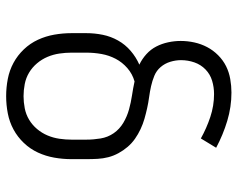

<svg xmlns="http://www.w3.org/2000/svg" viewBox="-96 -688 791 640"><g transform="rotate(90 300.0 -367.5)"><path d="M300 8Q271 8 242.5 2.5Q214 -3 189 -16.5Q164 -30 144 -51Q124 -72 112 -98Q100 -124 95 -152.5Q90 -181 90 -210V-259Q90 -287 95.5 -314Q101 -341 114.5 -365Q128 -389 149 -407Q170 -425 195 -436Q176 -445 160 -459.5Q144 -474 134.5 -492.5Q125 -511 120.5 -532Q116 -553 116 -574Q116 -597 121 -619.5Q126 -642 136.5 -662Q147 -682 163.5 -698.5Q180 -715 200 -725Q220 -735 243 -739Q266 -743 288 -743Q336 -743 382.5 -729Q429 -715 472 -692L441 -641Q407 -660 369.5 -672.5Q332 -685 293 -685Q270 -685 248.5 -678.5Q227 -672 211 -656.5Q195 -641 187.5 -619.5Q180 -598 180 -575Q180 -557 185.5 -539Q191 -521 203 -507Q215 -493 232 -486Q249 -479 267 -475Q285 -471 303.5 -468.5Q322 -466 340 -462Q358 -458 375.5 -453Q393 -448 410 -440Q427 -432 442 -421.5Q457 -411 469 -397Q481 -383 490 -366.5Q499 -350 503.5 -332.5Q508 -315 509 -296.5Q510 -278 510 -259V-210Q510 -181 505 -152.5Q500 -124 488 -98Q476 -72 456 -51Q436 -30 411 -16.5Q386 -3 357.5 2.5Q329 8 300 8ZM300 -50Q320 -50 340.5 -54Q361 -58 378.5 -68.5Q396 -79 409.5 -95Q423 -111 431 -130Q439 -149 442 -169.5Q445 -190 445 -210V-259Q445 -283 441 -307Q437 -331 423.5 -350.5Q410 -370 389 -382.5Q368 -395 344.5 -401.5Q321 -408 297.5 -411.5Q274 -415 251 -420Q226 -413 206.5 -396Q187 -379 175.5 -357Q164 -335 159.5 -310Q155 -285 155 -259V-210Q155 -190 158 -169.5Q161 -149 169 -130Q177 -111 190.5 -95Q204 -79 221.5 -68.5Q239 -58 259.5 -54Q280 -50 300 -50Z"/></g></svg>

Font: Iosevka Etoile Light
Style: Regular
Weight: 300
Designer: Belleve Invis
Foundry: Belleve Invis
Version: Version 25.0.1; ttfautohint (v1.8.4)